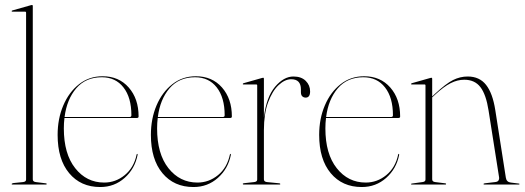

<svg xmlns="http://www.w3.org/2000/svg" viewBox="-20 -743 2112 773"><path d="M112 -719V-21Q112 -11.5 124 -10L164 -5Q168 -5 168 -2Q168 0 165 0H29Q27 0 27 -2Q27 -4.5 34 -6L73 -10Q85 -11.5 85 -20V-692Q85 -696 81 -696H29Q27 -696 27 -698Q27 -700.5 30 -701L104 -722Q107 -723 109 -723Q112 -723 112 -719Z M538 -274Q538 -268 531 -268H239.5Q237 -248 237 -226Q237 -123.5 282.8 -65.8Q328.5 -8 399.5 -8Q445.5 -8 482.2 -38Q519 -68 530 -120.5Q531 -123.5 532 -123.5Q534.5 -123.5 534 -119.5Q523 -63.5 481.8 -26.8Q440.5 10 383.5 10Q305 10 258.5 -45.8Q212 -101.5 212 -200Q212 -265 234.8 -318.5Q257.5 -372 298.2 -404Q339 -436 393 -436Q458.5 -436 498.2 -390.8Q538 -345.5 538 -274ZM390 -432Q325 -432 287 -387.5Q249 -343 240 -272H502Q509 -272 509 -279Q509 -350.5 477 -391.2Q445 -432 390 -432Z M913.5 -274Q913.5 -268 906.5 -268H615Q612.5 -248 612.5 -226Q612.5 -123.5 658.2 -65.8Q704 -8 775 -8Q821 -8 857.8 -38Q894.5 -68 905.5 -120.5Q906.5 -123.5 907.5 -123.5Q910 -123.5 909.5 -119.5Q898.5 -63.5 857.2 -26.8Q816 10 759 10Q680.5 10 634 -45.8Q587.5 -101.5 587.5 -200Q587.5 -265 610.2 -318.5Q633 -372 673.8 -404Q714.5 -436 768.5 -436Q834 -436 873.8 -390.8Q913.5 -345.5 913.5 -274ZM765.5 -432Q700.5 -432 662.5 -387.5Q624.5 -343 615.5 -272H877.5Q884.5 -272 884.5 -279Q884.5 -350.5 852.5 -391.2Q820.5 -432 765.5 -432Z M1042.5 -426V-271Q1052.5 -352.5 1087.5 -393.8Q1122.5 -435 1161.5 -435Q1193 -435 1210.8 -417.5Q1228.5 -400 1228.5 -375Q1228.5 -350 1210.5 -350Q1203 -350 1197.2 -355Q1191.5 -360 1191.5 -372V-383Q1191.5 -424 1152.5 -424Q1127 -424 1101.8 -400.5Q1076.5 -377 1059.5 -331.2Q1042.5 -285.5 1042.5 -219V-21Q1042.5 -11.5 1054.5 -10L1104.5 -5Q1108.5 -4.5 1108.5 -2Q1108.5 0 1105.5 0H961Q957.5 0 957.5 -2.5Q957.5 -5 963 -5.5L1003.5 -10Q1015.5 -11.5 1015.5 -20V-399Q1015.5 -403 1011.5 -403H959.5Q957.5 -403 957.5 -405Q957.5 -406.5 960.5 -408L1034.5 -429Q1037.5 -430 1039.5 -430Q1042.5 -430 1042.5 -426Z M1591 -274Q1591 -268 1584 -268H1292.5Q1290 -248 1290 -226Q1290 -123.5 1335.8 -65.8Q1381.5 -8 1452.5 -8Q1498.5 -8 1535.2 -38Q1572 -68 1583 -120.5Q1584 -123.5 1585 -123.5Q1587.5 -123.5 1587 -119.5Q1576 -63.5 1534.8 -26.8Q1493.5 10 1436.5 10Q1358 10 1311.5 -45.8Q1265 -101.5 1265 -200Q1265 -265 1287.8 -318.5Q1310.5 -372 1351.2 -404Q1392 -436 1446 -436Q1511.5 -436 1551.2 -390.8Q1591 -345.5 1591 -274ZM1443 -432Q1378 -432 1340 -387.5Q1302 -343 1293 -272H1555Q1562 -272 1562 -279Q1562 -350.5 1530 -391.2Q1498 -432 1443 -432Z M1720 -426V-354.5L1731 -365Q1775.5 -406.5 1804 -420.8Q1832.5 -435 1863 -435Q1910.5 -435 1937 -401.2Q1963.5 -367.5 1974 -300L2016.5 -28Q2019 -10 2036.5 -8L2068.5 -4Q2071.5 -4 2071.5 -2Q2071.5 0 2068.5 0H1930.5Q1926.5 0 1926.5 -2Q1926.5 -4 1931.5 -5L1973.5 -10Q1983.5 -11 1987 -16.5Q1990.5 -22 1989.5 -28L1947 -298Q1937 -362.5 1914.2 -392.2Q1891.5 -422 1849 -422Q1821.5 -422 1794 -408Q1766.5 -394 1733 -363L1720 -351V-21Q1720 -11.5 1732 -10L1772 -5Q1776 -5 1776 -2Q1776 0 1773 0H1637Q1635 0 1635 -2Q1635 -3.5 1638 -4L1681 -10Q1693 -11.5 1693 -20V-399Q1693 -403 1689 -403H1637Q1635 -403 1635 -405Q1635 -406.5 1638 -408L1712 -429Q1715 -430 1717 -430Q1720 -430 1720 -426Z"/></svg>

Font: Fraunces 144pt Thin
Style: Regular
Weight: 100
Version: Version 1.000;[f99f86859]